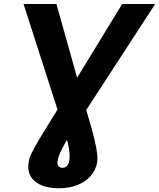

<svg xmlns="http://www.w3.org/2000/svg" viewBox="-20 -748 814 983"><path d="M100.6 -727.5H269L403.8 -246.1Q429.7 -158.7 447.8 -94.7Q465.8 -30.8 473.6 13.2Q481.4 57.1 477.1 84.5Q470.2 123.5 443.8 153.3Q417.5 183.1 375.7 199.5Q334 215.8 281.2 215.8Q201.7 215.8 158.9 180.4Q116.2 145 127 81.1Q128.9 67.4 135 51.5Q141.1 35.6 153.6 12.7Q166 -10.3 186.5 -44.4Q207 -78.6 237.8 -127.9Q268.6 -177.2 311.5 -246.6L605.5 -727.5H774.4L347.2 -70.3Q326.7 -38.6 311.5 -12Q296.4 14.6 286.9 36.1Q277.3 57.6 274.9 75.2Q272 91.8 278.6 101.6Q285.2 111.3 299.3 111.3Q314 111.3 323.2 101.3Q332.5 91.3 335 74.2Q337.9 57.1 335.9 35.4Q334 13.7 327.9 -12.7Q321.8 -39.1 312 -70.3Z"/></svg>

Font: Inter 24pt
Style: Bold Italic
Weight: 700
Italic angle: -9.3988°
Version: Version 4.001;git-66647c0bb